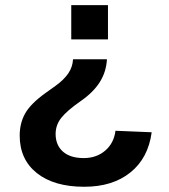

<svg xmlns="http://www.w3.org/2000/svg" viewBox="-20 -548 651 738"><path d="M55.7 -27.3Q55.7 -74.7 76.9 -112.3Q98.1 -149.9 156.2 -191.4L193.8 -218.3Q226.6 -242.2 242.9 -266.6Q259.3 -291 260.7 -320.3H391.1Q388.2 -270.5 362.8 -231.2Q337.4 -191.9 289.1 -158.7Q236.8 -122.1 215.3 -94.7Q193.8 -67.4 193.8 -33.2Q193.8 9.8 221.9 34.7Q250 59.6 301.8 59.6Q351.1 59.6 384.5 30.8Q418 2 423.8 -45.4L563 -39.6Q549.8 59.6 481.4 114.7Q413.1 169.9 303.7 169.9Q188 169.9 121.8 117.4Q55.7 64.9 55.7 -27.3ZM395 -528.3V-396.5H253.9V-528.3Z"/></svg>

Font: TypoPRO Liberation Sans
Style: Bold
Weight: 700
Designer: Steve Matteson
Foundry: Ascender Corporation
Version: Version 2.00.1